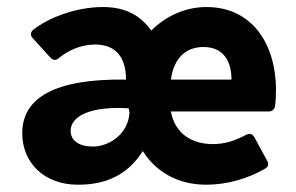

<svg xmlns="http://www.w3.org/2000/svg" viewBox="-20 -504 826 535"><path d="M749 -252C749 -387.7 677.7 -484.4 555.7 -484.4C495.1 -484.4 442.4 -459 401.4 -418.9C372.1 -460 331.1 -484.4 266.6 -484.4C191.4 -484.4 113.3 -454.1 71.3 -419.9C64.5 -413.1 64.5 -404.3 71.3 -397.5L121.1 -342.8C127.9 -335.9 135.7 -335 143.6 -341.8C168 -362.3 204.1 -379.9 245.1 -379.9C299.8 -379.9 331.1 -347.7 331.1 -282.2C130.9 -285.2 42 -230.5 42 -132.8C42 -51.8 101.6 10.7 197.3 10.7C271.5 10.7 334 -13.7 377.9 -83C415 -24.4 476.6 10.7 554.7 10.7C611.3 10.7 670.9 -5.9 718.8 -34.2C727.5 -39.1 729.5 -46.9 724.6 -55.7L688.5 -122.1C683.6 -130.9 675.8 -132.8 667 -128.9C636.7 -113.3 609.4 -102.5 573.2 -102.5C516.6 -102.5 467.8 -129.9 456.1 -193.4H728.5C737.3 -193.4 744.1 -198.2 746.1 -207C748 -218.8 749 -233.4 749 -252ZM456.1 -282.2C464.8 -344.7 500 -373 546.9 -373C601.6 -373 625 -335 625 -282.2ZM238.3 -95.7C200.2 -95.7 176.8 -112.3 176.8 -139.6C176.8 -179.7 230.5 -209 338.9 -202.1C339.8 -197.3 339.8 -193.4 340.8 -189.5C336.9 -129.9 284.2 -95.7 238.3 -95.7Z"/></svg>

Font: Ed Sans Neue
Style: Bold
Weight: 700
Designer: Stephen Hutchings
Version: Version 1.004;PS 001.004;hotconv 1.0.88;makeotf.lib2.5.64775